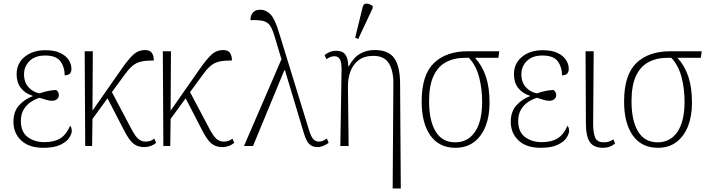

<svg xmlns="http://www.w3.org/2000/svg" viewBox="-20 -826 4008 1086"><path d="M225 10Q144 10 100 -31.5Q56 -73 56 -137Q56 -196 89 -231.5Q122 -267 165 -282V-284Q121 -298 97.5 -329Q74 -360 74 -406Q74 -467 119.5 -504.5Q165 -542 237 -542Q288 -542 320.5 -526.5Q353 -511 368.5 -487Q384 -463 384 -437Q384 -400 346 -400Q346 -446 322 -479Q298 -512 235 -512Q179 -512 147.5 -481.5Q116 -451 116 -406Q116 -360 142 -332Q168 -304 204 -298Q256 -316 298 -317Q304 -312 308.5 -305.5Q313 -299 313 -288Q313 -274 302 -265Q291 -256 275 -256Q258 -256 242.5 -261Q227 -266 204 -273Q178 -265 154 -249Q130 -233 114 -206.5Q98 -180 98 -142Q98 -80 136.5 -51Q175 -22 231 -22Q286 -22 320.5 -43Q355 -64 377 -115Q380 -111 383 -104Q386 -97 386 -85Q386 -70 372 -47.5Q358 -25 322.5 -7.5Q287 10 225 10Z M462 0 459 -536H505L503 -200L667 -435Q709 -495 736.5 -519Q764 -543 799 -543Q829 -543 839.5 -526Q850 -509 850 -484Q807 -484 779.5 -478Q752 -472 730.5 -454.5Q709 -437 684 -402L613 -305L715 -112Q742 -59 760.5 -42Q779 -25 804 -25Q832 -25 853 -42L863 -18Q847 -5 830 0.5Q813 6 796 6Q758 6 733.5 -14.5Q709 -35 681 -90L588 -270L503 -153L501 0Z M904 0 901 -536H947L945 -200L1109 -435Q1151 -495 1178.5 -519Q1206 -543 1241 -543Q1271 -543 1281.5 -526Q1292 -509 1292 -484Q1249 -484 1221.5 -478Q1194 -472 1172.5 -454.5Q1151 -437 1126 -402L1055 -305L1157 -112Q1184 -59 1202.5 -42Q1221 -25 1246 -25Q1274 -25 1295 -42L1305 -18Q1289 -5 1272 0.5Q1255 6 1238 6Q1200 6 1175.5 -14.5Q1151 -35 1123 -90L1030 -270L945 -153L943 0Z M1360 0 1572 -491 1535 -614Q1523 -656 1509.5 -678Q1496 -700 1470.5 -707Q1445 -714 1397 -712Q1396 -738 1410 -754.5Q1424 -771 1452 -771Q1485 -771 1510 -745Q1535 -719 1558 -642L1727 -93Q1739 -53 1752 -39Q1765 -25 1783 -25Q1797 -25 1808.5 -30.5Q1820 -36 1829 -42L1839 -18Q1826 -8 1809 -1Q1792 6 1777 6Q1746 6 1729 -11.5Q1712 -29 1699 -72L1592 -428H1588L1411 0Z M2201 240 2205 -357Q2205 -427 2179 -468.5Q2153 -510 2092 -510Q2041 -510 2009 -486Q1977 -462 1962 -421.5Q1947 -381 1948 -331L1952 0H1905L1912 -434Q1912 -475 1902 -491.5Q1892 -508 1872 -508Q1863 -508 1851.5 -504.5Q1840 -501 1826 -491L1816 -515Q1847 -539 1881 -539Q1917 -539 1933 -517.5Q1949 -496 1950 -451H1953Q1980 -501 2016.5 -522Q2053 -543 2099 -543Q2177 -543 2209.5 -497.5Q2242 -452 2243 -357L2247 240ZM2006 -605 1989 -613 2031 -785Q2036 -807 2054.5 -805.5Q2073 -804 2088 -792V-780Z M2556 10Q2464 10 2414.5 -59.5Q2365 -129 2365 -252Q2365 -402 2434 -469Q2503 -536 2626 -536H2804L2799 -499H2667Q2708 -454 2728.5 -392.5Q2749 -331 2749 -245Q2749 -169 2726.5 -112Q2704 -55 2661 -22.5Q2618 10 2556 10ZM2555 -21Q2626 -21 2666.5 -80Q2707 -139 2707 -250Q2707 -326 2689.5 -391.5Q2672 -457 2632 -499H2610Q2549 -499 2503 -474.5Q2457 -450 2432 -396Q2407 -342 2407 -253Q2407 -144 2444 -82.5Q2481 -21 2555 -21Z M3038 10Q2957 10 2913 -31.5Q2869 -73 2869 -137Q2869 -196 2902 -231.5Q2935 -267 2978 -282V-284Q2934 -298 2910.5 -329Q2887 -360 2887 -406Q2887 -467 2932.5 -504.5Q2978 -542 3050 -542Q3101 -542 3133.5 -526.5Q3166 -511 3181.5 -487Q3197 -463 3197 -437Q3197 -400 3159 -400Q3159 -446 3135 -479Q3111 -512 3048 -512Q2992 -512 2960.5 -481.5Q2929 -451 2929 -406Q2929 -360 2955 -332Q2981 -304 3017 -298Q3069 -316 3111 -317Q3117 -312 3121.5 -305.5Q3126 -299 3126 -288Q3126 -274 3115 -265Q3104 -256 3088 -256Q3071 -256 3055.5 -261Q3040 -266 3017 -273Q2991 -265 2967 -249Q2943 -233 2927 -206.5Q2911 -180 2911 -142Q2911 -80 2949.5 -51Q2988 -22 3044 -22Q3099 -22 3133.5 -43Q3168 -64 3190 -115Q3193 -111 3196 -104Q3199 -97 3199 -85Q3199 -70 3185 -47.5Q3171 -25 3135.5 -7.5Q3100 10 3038 10Z M3391 10Q3338 10 3316 -23Q3294 -56 3294 -126L3292 -536H3338L3335 -124Q3335 -79 3345.5 -50Q3356 -21 3396 -21Q3410 -21 3422.5 -24.5Q3435 -28 3449 -38L3459 -15Q3431 10 3391 10Z M3701 10Q3609 10 3559.5 -59.5Q3510 -129 3510 -252Q3510 -402 3579 -469Q3648 -536 3771 -536H3949L3944 -499H3812Q3853 -454 3873.5 -392.5Q3894 -331 3894 -245Q3894 -169 3871.5 -112Q3849 -55 3806 -22.5Q3763 10 3701 10ZM3700 -21Q3771 -21 3811.5 -80Q3852 -139 3852 -250Q3852 -326 3834.5 -391.5Q3817 -457 3777 -499H3755Q3694 -499 3648 -474.5Q3602 -450 3577 -396Q3552 -342 3552 -253Q3552 -144 3589 -82.5Q3626 -21 3700 -21Z"/></svg>

Font: Noto Serif SemiCondensed ExtraLight
Style: Regular
Weight: 200
Width: 4
Designer: Monotype Design Team
Foundry: Monotype Imaging Inc.
Version: Version 2.014